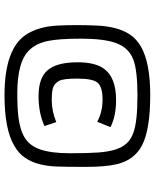

<svg xmlns="http://www.w3.org/2000/svg" viewBox="65 -852 703 873"><g transform="rotate(90 416.5 -415.5)"><path d="M96.2 -326.2Q94.2 -366.2 94.2 -412.6Q94.2 -459 96.2 -503.9Q98.1 -548.8 107.7 -586.7Q117.2 -624.5 136.7 -654.3Q156.2 -684.1 191.4 -704.6Q265.1 -747.1 412.6 -747.1Q568.4 -747.1 640.6 -710Q706.5 -675.8 726.1 -597.2Q738.8 -545.9 738.8 -453.9Q738.8 -361.8 737.1 -320.1Q735.4 -278.3 726.1 -242.4Q716.8 -206.5 697 -177.5Q677.2 -148.4 641.1 -127.9Q565.9 -84.5 413.6 -84.5Q200.7 -84.5 136.7 -183.6Q100.6 -239.7 96.2 -326.2ZM659.2 -246.1Q676.8 -296.9 676.8 -381.8Q676.8 -466.8 673.3 -512Q669.9 -557.1 659.9 -588.6Q649.9 -620.1 632.1 -639.6Q614.3 -659.2 585 -669.9Q534.7 -689 414.6 -689Q301.3 -689 251.5 -670.4Q195.8 -649.4 174.8 -588.9Q155.8 -533.7 155.8 -432.9Q155.8 -332 166.3 -281.5Q176.8 -231 205.1 -200.2Q233.4 -169.4 283.9 -156Q334.5 -142.6 403.1 -142.6Q471.7 -142.6 513.4 -147.9Q555.2 -153.3 584.2 -165.3Q613.3 -177.2 631.3 -197.3Q649.4 -217.3 659.2 -246.1ZM553.2 -266.1Q494.1 -239.3 417 -239.3Q335.9 -239.3 300.8 -278.8Q263.2 -320.3 263.2 -417Q263.2 -496.1 292 -536.1Q331.5 -591.8 435.1 -591.8Q507.3 -591.8 558.1 -566.4L533.7 -505.9Q490.2 -530.3 431.6 -530.3Q373.5 -530.3 354.5 -505.9Q337.4 -483.4 337.4 -414.6Q337.4 -351.1 347.9 -332.5Q358.4 -314 374.8 -306.6Q391.1 -299.3 437.5 -299.3Q483.9 -299.3 535.2 -319.8Z"/></g></svg>

Font: Armata
Style: Regular
Weight: 400
Designer: Viktoriya Grabowska
Foundry: Viktoriya Grabowska
Version: Version 1.003